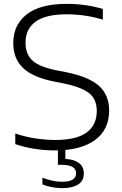

<svg xmlns="http://www.w3.org/2000/svg" viewBox="-20 -769 633 993"><path d="M263.5 9Q213.5 9 160.8 1Q108 -7 59 -23.5V-78.5Q113 -60.5 166 -52.8Q219 -45 264.5 -45Q375 -45 427.8 -83.5Q480.5 -122 480.5 -195Q480.5 -257 439.2 -288.5Q398 -320 302.5 -339L261.5 -347Q150.5 -368.5 99.5 -417.2Q48.5 -466 48.5 -546Q48.5 -639.5 117.5 -694.2Q186.5 -749 325 -749Q425.5 -749 512 -722.5V-667.5Q421 -695 324.5 -695Q216.5 -695 164.2 -657Q112 -619 112 -549Q112 -488 148.8 -455Q185.5 -422 276 -404.5L317.5 -396.5Q439.5 -372.5 492 -324.8Q544.5 -277 544.5 -198Q544.5 -98 471 -44.5Q397.5 9 263.5 9ZM302.5 204Q276.5 204 249.2 199Q222 194 199.5 185V150Q228 161 252.5 166Q277 171 301 171Q373.5 171 373.5 127.5Q373.5 83.5 300 83.5H279.5V-10H318V53Q362.5 55 388 73.8Q413.5 92.5 413.5 128.5Q413.5 166.5 383.8 185.2Q354 204 302.5 204Z"/></svg>

Font: Encode Sans Exp Lt
Style: Regular
Weight: 300
Width: 7
Designer: Multiple Designers
Foundry: Impallari Type
Version: Version 3.002; ttfautohint (v1.8.3) -l 8 -r 50 -G 200 -x 14 